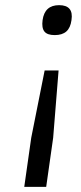

<svg xmlns="http://www.w3.org/2000/svg" viewBox="-20 -524 313 744"><path d="M159 200H74L101 10L153 -251H207L186 10ZM191 -388H192ZM191 -388H192Q163 -388 152 -402Q141 -416 145 -446Q153 -504 209 -504Q266 -504 257 -446Q253 -416 237 -402Q221 -388 192 -388Z"/></svg>

Font: Fivo Sans Modern
Style: Italic
Weight: 400
Designer: Alexander Slobzheninov
Foundry: Alexander Slobzheninov
Version: 1.0